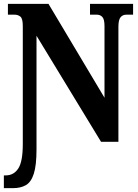

<svg xmlns="http://www.w3.org/2000/svg" viewBox="-24 -734 716 994"><path d="M-4 240V174H6Q47 174 70.5 138.5Q94 103 94 12V-599Q94 -638 81.5 -648Q69 -658 52 -658H17V-714H227L517 -228V-599Q517 -634 506 -646Q495 -658 478 -658H442V-714H665V-658H630Q611 -658 600 -644.5Q589 -631 589 -595V0H499L165 -549V40Q165 122 151 165.5Q137 209 110 224.5Q83 240 44 240Z"/></svg>

Font: Noto Serif ExtraCondensed Black
Style: Regular
Weight: 900
Width: 2
Designer: Monotype Design Team
Foundry: Monotype Imaging Inc.
Version: Version 2.015; ttfautohint (v1.8.4.7-5d5b)